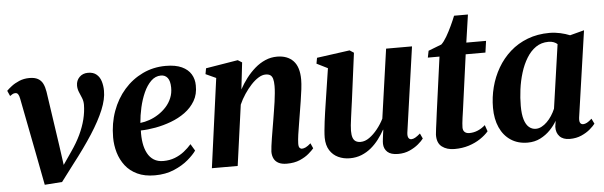

<svg xmlns="http://www.w3.org/2000/svg" viewBox="-46 -828 3122 993"><g transform="rotate(-5 1515.0 -332.0)"><path d="M62.5 -445Q59.5 -461 54.2 -468.2Q49 -475.5 40.5 -475.5Q32 -475.5 25.5 -471.8Q19 -468 12 -463L-0.5 -491Q8 -500 25 -513.2Q42 -526.5 66.2 -536.8Q90.5 -547 119.5 -547Q146.5 -547 163.2 -537.8Q180 -528.5 188.8 -511Q197.5 -493.5 201.5 -468.5L242.5 -188.5L262 -48L227 -40L301.5 -148.5Q331.5 -191.5 350.2 -231.2Q369 -271 378.5 -309.2Q388 -347.5 388.5 -384.5Q388.5 -404 381.8 -420.2Q375 -436.5 368.2 -452.8Q361.5 -469 361.5 -486.5Q361.5 -512.5 378.8 -530Q396 -547.5 423.5 -547.5Q451.5 -547.5 468 -533.2Q484.5 -519 491.2 -496.2Q498 -473.5 498 -448Q498.5 -404.5 476 -349.8Q453.5 -295 410.5 -228.2Q367.5 -161.5 306 -82.5L241 3.5L150.5 10L118 -159.5Z M940.5 -98.5Q926.5 -78 896.5 -52.2Q866.5 -26.5 822.5 -7.8Q778.5 11 722.5 11Q669.5 11 631.8 -6.8Q594 -24.5 570.2 -55.2Q546.5 -86 535.2 -124.2Q524 -162.5 524 -203Q524 -276 546.8 -338.8Q569.5 -401.5 610.5 -448.2Q651.5 -495 706.8 -521.5Q762 -548 827 -548Q878 -548 910.2 -533Q942.5 -518 958 -492.2Q973.5 -466.5 973.5 -434Q974.5 -388 954.5 -354Q934.5 -320 901.5 -296Q868.5 -272 828.2 -257Q788 -242 746.8 -234.5Q705.5 -227 670 -226.5Q668.5 -191.5 673.5 -161Q678.5 -130.5 690.8 -107.5Q703 -84.5 723.2 -71.8Q743.5 -59 772.5 -59Q805 -59 832.2 -69.5Q859.5 -80 881.2 -97.2Q903 -114.5 919.5 -133.5ZM798 -500.5Q769 -500.5 746.5 -478.5Q724 -456.5 708.2 -421.2Q692.5 -386 683.2 -345Q674 -304 671 -265.5Q694 -268 718.5 -276.5Q743 -285 765.8 -299.8Q788.5 -314.5 806.8 -334.5Q825 -354.5 835.5 -379.8Q846 -405 845.5 -434.5Q845 -468.5 832.5 -484.5Q820 -500.5 798 -500.5Z M1206.5 -392.5Q1222.5 -422 1243.2 -449.2Q1264 -476.5 1289.2 -498.5Q1314.5 -520.5 1343.5 -533Q1372.5 -545.5 1404.5 -545.5Q1458.5 -545.5 1488.8 -513.8Q1519 -482 1519 -416.5Q1519 -396 1515.5 -366.5Q1512 -337 1506.8 -305Q1501.5 -273 1497 -244.5Q1493 -218.5 1488 -189.2Q1483 -160 1479.2 -133.8Q1475.5 -107.5 1475 -89Q1474.5 -72 1479.8 -66Q1485 -60 1492 -60Q1501 -60 1512 -65.2Q1523 -70.5 1538 -84L1550 -57Q1542 -47 1523.2 -30.8Q1504.5 -14.5 1475.8 -2Q1447 10.5 1407.5 10.5Q1381.5 10.5 1365 2Q1348.5 -6.5 1340.8 -22Q1333 -37.5 1333 -58Q1333.5 -69 1335.8 -87.5Q1338 -106 1341.8 -128.5Q1345.5 -151 1349.5 -174.8Q1353.5 -198.5 1357 -219.5Q1360.5 -242.5 1364.5 -266.2Q1368.5 -290 1371.8 -313.5Q1375 -337 1377 -358Q1379 -379 1379 -395.5Q1379 -419 1375 -432.8Q1371 -446.5 1362 -452.5Q1353 -458.5 1337.5 -458.5Q1320 -458.5 1300.5 -446.5Q1281 -434.5 1262 -414Q1243 -393.5 1225.8 -367.8Q1208.5 -342 1196.5 -314.5L1153 0H1019L1082 -463L1028.5 -487.5L1034 -517.5L1201 -545L1222.5 -531.5Z M1735 11Q1702 11 1674.8 -1.8Q1647.5 -14.5 1631 -40.5Q1614.5 -66.5 1614 -106Q1614 -122 1616 -143.5Q1618 -165 1621 -189.2Q1624 -213.5 1627.5 -237Q1631 -260.5 1634 -280L1662 -463L1605 -491.5L1610.5 -521.5L1781.5 -545L1803 -531L1771 -285.5Q1768 -265.5 1765 -242.5Q1762 -219.5 1759 -198Q1756 -176.5 1754.2 -158.8Q1752.5 -141 1752.5 -130Q1752.5 -108 1757.2 -94.5Q1762 -81 1772 -74.8Q1782 -68.5 1797.5 -68.5Q1820.5 -68.5 1843 -84.5Q1865.5 -100.5 1885.5 -125.5Q1905.5 -150.5 1919.5 -178.5L1970.5 -537.5H2105L2042 -94.5Q2040 -76.5 2045.2 -68Q2050.5 -59.5 2060 -59.5Q2069 -59.5 2080 -65.5Q2091 -71.5 2106.5 -85L2119 -58Q2110 -45.5 2091 -29.5Q2072 -13.5 2045.2 -1.5Q2018.5 10.5 1985.5 10.5Q1948 10.5 1930.2 -5.8Q1912.5 -22 1911.5 -48Q1911 -52 1911.8 -60Q1912.5 -68 1913.8 -78.5Q1915 -89 1916.5 -100Q1918 -111 1919.5 -120.5L1918 -121Q1904.5 -96.5 1886.5 -72.8Q1868.5 -49 1846 -30.2Q1823.5 -11.5 1795.8 -0.2Q1768 11 1735 11Z M2338.5 -183.5Q2335.5 -163 2333.2 -147Q2331 -131 2329.8 -118.8Q2328.5 -106.5 2328.5 -97Q2328.5 -81 2337.5 -73Q2346.5 -65 2361.5 -65Q2385 -65 2406.2 -74.2Q2427.5 -83.5 2444.5 -99L2456 -66Q2439.5 -46.5 2413 -28.8Q2386.5 -11 2352.5 -0.2Q2318.5 10.5 2278 10.5Q2238.5 10.5 2213 -9Q2187.5 -28.5 2188.5 -71.5Q2189 -76 2189.8 -84Q2190.5 -92 2192.2 -105Q2194 -118 2196.5 -137Q2199 -156 2202.5 -183.5L2242 -472.5H2181.5L2188.5 -507.5L2257 -534Q2271 -547 2285.5 -572Q2300 -597 2313.2 -625.2Q2326.5 -653.5 2335.5 -676.5H2407.5L2386.5 -532.5H2489L2480.5 -472.5H2378Z M2934 -96Q2931.5 -75.5 2936.8 -67.5Q2942 -59.5 2952 -59.5Q2961 -59.5 2972 -65.2Q2983 -71 2997 -84L3010 -57Q3001.5 -45.5 2983 -29.5Q2964.5 -13.5 2937.5 -1.5Q2910.5 10.5 2876.5 10.5Q2842 10.5 2824 -8.5Q2806 -27.5 2807 -58.5L2811.5 -89.5Q2798 -65.5 2775.8 -42.5Q2753.5 -19.5 2724 -4.5Q2694.5 10.5 2658 10.5Q2607.5 10.5 2570.8 -13.8Q2534 -38 2514.2 -82Q2494.5 -126 2494.5 -184.5Q2494.5 -239 2508 -291.2Q2521.5 -343.5 2548.2 -389.5Q2575 -435.5 2614.2 -470.5Q2653.5 -505.5 2705 -525.2Q2756.5 -545 2819 -545Q2847 -545 2875 -538.8Q2903 -532.5 2924.5 -523.5L2998.5 -543ZM2856 -483.5Q2848.5 -490.5 2837 -495Q2825.5 -499.5 2810 -499.5Q2772.5 -499.5 2744.2 -480Q2716 -460.5 2695.8 -427.2Q2675.5 -394 2662.8 -352.5Q2650 -311 2644.2 -266.8Q2638.5 -222.5 2638.5 -181.5Q2638.5 -138 2647 -110.5Q2655.5 -83 2671 -70Q2686.5 -57 2706 -57Q2721.5 -57 2736.2 -64.8Q2751 -72.5 2764.5 -85.8Q2778 -99 2789.2 -116.2Q2800.5 -133.5 2808.5 -152.5Z"/></g></svg>

Font: Merriweather 72pt
Style: Bold Italic
Weight: 700
Italic angle: -7.8°
Version: Version 2.101